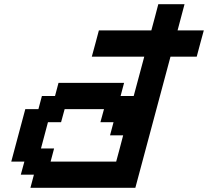

<svg xmlns="http://www.w3.org/2000/svg" viewBox="-20 -895 991 915"><path d="M125 0H625Q652.8 -104 708.7 -312.3Q764.6 -520.5 792.5 -625H917.5Q922.9 -645.5 934.1 -687.3Q945.3 -729 951.2 -750H826.2Q831.5 -770.5 842.8 -812.5Q854 -854.5 859.4 -875H734.4Q729 -854 718 -812.5Q707 -771 701.2 -750H451.2Q445.8 -729.5 434.6 -687.7Q423.3 -646 417.5 -625H667.5L617.2 -437.5H554.7L571.3 -500H258.8L242.2 -437.5H179.7L163.1 -375H100.6Q89.4 -333 67.1 -250Q44.9 -167 33.7 -125H96.2L79.1 -62.5H141.6ZM533.7 -125H221.2L237.8 -187.5H175.3Q181.2 -208.5 191.9 -250Q202.6 -291.5 208.5 -312.5H271L288.1 -375H475.6L458.5 -312.5H521L504.4 -250H566.9Q561.5 -229 550.5 -187.3Q539.6 -145.5 533.7 -125Z"/></svg>

Font: Faithful 32x
Style: Oblique
Weight: 400
Foundry: Faithful Resource Pack
Version: Version 1.0; January 27, 2023